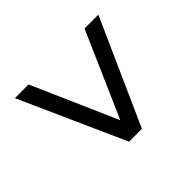

<svg xmlns="http://www.w3.org/2000/svg" viewBox="-124 -776 834 834"><g transform="rotate(45 293.0 -359.5)"><path d="M50.8 -103.5V-187.5L442.4 -359.4L50.8 -531.2V-616.2L535.2 -399.4V-320.3Z"/></g></svg>

Font: Min Sans Medium
Style: Regular
Weight: 500
Designer: Jinseong-Kim, NotoSansCJK, Nunito
Foundry: Jinseong-Kim
Version: Version 1.400;Glyphs 3.1.2 (3151)